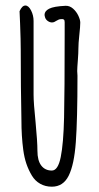

<svg xmlns="http://www.w3.org/2000/svg" viewBox="-20 -684 367 709"><path d="M276.4 -600.6Q276.4 -585.9 272.9 -554.7Q269.5 -523.4 269.5 -504.9Q269.5 -488.3 267.6 -463.4Q265.1 -432.6 265.1 -421.4Q265.1 -416.5 265.6 -413.1Q266.1 -409.2 266.1 -404.3Q266.1 -242.7 260 -159.2Q253.9 -75.7 233.6 -35.2Q213.4 5.4 171.4 5.4Q147.5 5.4 128.4 -5.4Q109.4 -16.1 97.7 -35.6Q85.4 -56.2 77.6 -78.9Q69.8 -101.6 65.9 -130.4Q59.1 -180.7 59.1 -240.7Q56.6 -360.4 56.6 -499.5Q56.6 -534.2 54.2 -596.7L52.2 -642.6Q61.5 -663.6 73.7 -663.6Q85.4 -663.6 94.7 -645.5Q104 -627.4 104 -606.4V-334.5Q104 -303.7 111.3 -233.4Q118.2 -160.6 118.2 -127.4Q118.2 -91.3 132.3 -72.8Q146.5 -54.2 171.4 -54.2Q194.3 -54.2 204.3 -104.2Q214.4 -154.3 216.6 -249.5Q218.8 -344.7 218.8 -557.6V-602.1Q218.8 -609.9 215.6 -611.8Q212.4 -613.8 209.2 -613.5Q206.1 -613.3 205.1 -613.3Q200.2 -613.3 196 -611.3Q191.9 -609.4 188.2 -607.2Q184.6 -605 180.7 -603Q176.8 -601.1 171.9 -601.1Q164.1 -601.1 156.5 -606.4Q148.9 -611.8 146.5 -619.6Q144.5 -626.5 144.5 -629.4Q144.5 -643.1 161.6 -651.9Q178.7 -660.6 222.2 -662.6Q237.3 -663.1 249.8 -652.1Q262.2 -641.1 269.3 -626Q276.4 -610.8 276.4 -600.6Z"/></svg>

Font: Amatica SC
Style: Bold
Weight: 400
Designer: Vernon Adams, Ben Nathan
Foundry: newtypography
Version: Version 2.000